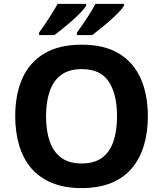

<svg xmlns="http://www.w3.org/2000/svg" viewBox="-20 -954 836 984"><path d="M737.7 -358Q737.7 -275 717.2 -207.5Q696.7 -140 655.2 -91Q613.7 -42 549.2 -16Q484.8 10 397.9 10Q310.9 10 246.5 -16.5Q182 -43 140.5 -91.5Q99 -140 78.5 -208Q58 -276 58 -359Q58 -470 94.5 -552Q131 -634 206.5 -679.5Q282 -725 398.9 -725Q514.7 -725 589.7 -679.5Q664.7 -634 701.2 -551.5Q737.7 -469 737.7 -358ZM216 -358Q216 -282.8 235.1 -228.6Q254.2 -174.4 294.4 -145.3Q334.6 -116.2 397.9 -116.2Q463.1 -116.2 502.8 -145.3Q542.5 -174.4 561.1 -228.6Q579.8 -282.8 579.8 -358Q579.8 -471.4 537.5 -535.6Q495.3 -599.8 398.9 -599.8Q334.6 -599.8 294.4 -570.7Q254.2 -541.6 235.1 -487.4Q216 -433.2 216 -358ZM615.2 -924.2Q607.2 -911.2 588.3 -891.2Q569.4 -871.2 544.5 -849.2Q519.6 -827.2 495.1 -807.7Q470.7 -788.2 452.7 -774.2H374.2V-787.1Q388.2 -806.1 406.2 -832.1Q424.1 -858.1 441.1 -885.2Q458.1 -912.2 469.1 -934.2H615.2ZM421.5 -924.2Q413.5 -911.2 394.6 -891.2Q375.7 -871.2 350.8 -849.2Q325.9 -827.2 301.4 -807.7Q277 -788.2 259 -774.2H180.5V-787.1Q194.5 -806.1 212 -832.1Q229.5 -858.1 246.4 -885.2Q263.4 -912.2 275.4 -934.2H421.5Z"/></svg>

Font: Noto Sans Hebrew
Style: Regular
Weight: 400
Designer: Monotype Design Team
Foundry: Monotype Imaging Inc.
Version: Version 2.003;January 10, 2023;FontCreator 14.0.0.2877 64-bi